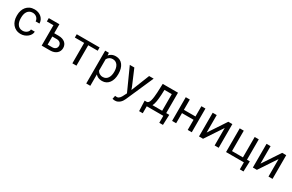

<svg xmlns="http://www.w3.org/2000/svg" viewBox="187 -2015 5627 3706"><g transform="rotate(30 3000.5 -162.5)"><path d="M310.1 -63.5Q267.6 -63.5 239 -80.3Q210.4 -97.2 193.4 -124.5Q175.8 -151.4 168.2 -185.3Q160.6 -219.2 160.6 -253.9V-274.4Q160.6 -308.6 168.2 -342.3Q175.8 -376 193.4 -403.3Q210.9 -430.2 239.5 -447Q268.1 -463.9 310.1 -463.9Q337.4 -463.9 361.1 -454.6Q384.8 -445.3 401.9 -429.2Q418.9 -413.1 429 -391.8Q439 -370.6 439.5 -346.7H524.9Q524.9 -386.7 508.8 -421.9Q492.7 -457 464.4 -482.9Q435.5 -508.3 396.2 -523.2Q356.9 -538.1 310.1 -538.1Q250 -538.1 205.1 -516.6Q160.2 -495.1 130.4 -459Q100.1 -422.4 85 -374.5Q69.8 -326.7 69.8 -274.4V-253.9Q69.8 -201.2 85 -153.6Q100.1 -106 130.4 -69.8Q160.2 -33.2 205.1 -11.7Q250 9.8 310.1 9.8Q352.1 9.8 390.6 -4.6Q429.2 -19 459 -43.5Q488.8 -67.4 506.6 -99.4Q524.4 -131.3 524.9 -166.5H439.5Q439 -144.5 428 -125.7Q417 -106.9 398.9 -93.3Q380.9 -79.1 357.7 -71.3Q334.5 -63.5 310.1 -63.5Z M774.4 0H962.4Q1009.3 0 1045.9 -12.9Q1082.5 -25.9 1107.4 -48.3Q1132.3 -70.3 1145.3 -100.6Q1158.2 -130.9 1158.2 -166Q1158.2 -201.2 1145.3 -231Q1132.3 -260.7 1107.4 -282.2Q1082.5 -303.7 1045.9 -315.9Q1009.3 -328.1 962.4 -328.1H864.7V-528.3H627.9V-454.1H774.4ZM864.7 -254.4H962.4Q990.2 -254.4 1010.3 -246.1Q1030.3 -237.8 1043 -225.1Q1055.7 -211.9 1061.5 -195.6Q1067.4 -179.2 1067.4 -162.6Q1067.4 -145.5 1061.5 -129.4Q1055.7 -113.3 1043 -101.1Q1030.3 -88.4 1010.5 -81.1Q990.7 -73.7 962.4 -73.7H864.7Z M1760.3 -455.1V-528.3H1251V-455.1H1458.5V0H1549.3V-455.1Z M1884.8 203.1H1975.1V-50.8Q1984.9 -40 1996.1 -31Q2007.3 -22 2020 -14.6Q2041 -2.9 2067.1 3.4Q2093.3 9.8 2123.5 9.8Q2173.3 9.8 2212.2 -10.7Q2251 -31.2 2277.3 -67.4Q2303.7 -103.5 2317.4 -152.6Q2331.1 -201.7 2331.1 -258.3V-268.6Q2331.1 -327.6 2317.4 -377.2Q2303.7 -426.8 2277.3 -462.4Q2251 -498 2211.9 -518.1Q2172.9 -538.1 2122.1 -538.1Q2093.3 -538.1 2068.1 -532Q2043 -525.9 2022.5 -514.2Q2007.8 -506.3 1995.1 -495.4Q1982.4 -484.4 1971.7 -470.7L1967.3 -528.3H1884.8ZM2240.7 -268.6V-258.3Q2240.7 -219.7 2232.2 -184.6Q2223.6 -149.4 2206.1 -122.6Q2188.5 -95.7 2161.1 -79.8Q2133.8 -64 2096.2 -64Q2072.8 -64 2053.5 -69.8Q2034.2 -75.7 2018.6 -85.9Q2004.9 -94.7 1994.1 -107.4Q1983.4 -120.1 1975.1 -134.8V-389.2Q1984.4 -405.8 1996.6 -419.4Q2008.8 -433.1 2024.4 -442.4Q2038.6 -451.7 2056.4 -456.5Q2074.2 -461.4 2095.2 -461.4Q2133.3 -461.4 2160.6 -445.8Q2188 -430.2 2206.1 -403.8Q2223.6 -377 2232.2 -342Q2240.7 -307.1 2240.7 -268.6Z M2527.8 213.4Q2563.5 213.4 2590.8 200.2Q2618.2 187 2638.7 167.5Q2659.2 147.9 2673.6 125Q2688 102.1 2697.3 81.5L2965.3 -528.3H2864.3L2728 -185.5L2703.1 -123.5L2679.7 -187.5L2534.7 -528.3H2433.6L2661.1 -24.9L2625 45.4Q2620.1 55.2 2611.6 70.3Q2603 85.4 2591.3 99.6Q2579.1 113.8 2563.7 124Q2548.3 134.3 2529.8 134.3Q2522.9 134.3 2511 133.5Q2499 132.8 2486.8 131.8L2472.2 205.6Q2481 207.5 2498 210.4Q2515.1 213.4 2527.8 213.4Z M3076.7 -73.7H3026.9L3035.6 155.3H3116.7V0H3485.4V155.3H3566.9L3575.7 -73.7H3507.8V-528.3H3167.5L3159.7 -330.1Q3156.2 -273.4 3150.6 -227.5Q3145 -181.6 3135.7 -148.4Q3126.5 -115.2 3112.1 -95.9Q3097.7 -76.7 3076.7 -73.7ZM3250 -330.1 3254.4 -444.8H3417.5V-73.7H3201.7Q3213.4 -95.2 3221.4 -122.6Q3229.5 -149.9 3234.9 -182.6Q3240.2 -214.8 3243.9 -252Q3247.6 -289.1 3250 -330.1Z M4119.6 0V-528.3H4029.3V-299.3H3771.5V-528.3H3681.2V0H3771.5V-225.6H4029.3V0Z M4629.4 -528.3 4371.1 -138.2V-528.3H4281.2V0H4371.1L4629.4 -389.6V0H4719.7V-528.3Z M4883.8 -528.3V0H5281.2V156.7H5362.3L5371.1 -73.7H5308.1V-528.3H5217.3V-73.7H4974.1V-528.3Z M5829.6 -528.3 5571.3 -138.2V-528.3H5481.4V0H5571.3L5829.6 -389.6V0H5919.9V-528.3Z"/></g></svg>

Font: RobotoMono Nerd Font
Style: Regular
Weight: 400
Monospace: yes
Designer: Google
Version: Version 3.000;Nerd Fonts 3.2.1